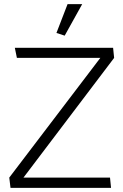

<svg xmlns="http://www.w3.org/2000/svg" viewBox="-20 -912 599 932"><path d="M514 -50H94L534 -631L529 -680H52L62 -631H467L25 -50L31 0H519ZM294 -739 379 -892H308L254 -752Z"/></svg>

Font: Catamaran Light
Style: Regular
Weight: 300
Designer: Pria Ravichandran
Version: Version 2.000